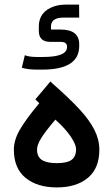

<svg xmlns="http://www.w3.org/2000/svg" viewBox="-20 -818 491 838"><path d="M88.4 -577.1Q97.2 -573.2 110.4 -571.3Q123.5 -569.3 142.1 -569.3H167.5Q272.5 -569.3 272.5 -612.3V-615.2Q272.5 -635.3 244.1 -635.3H199.2Q149.4 -635.3 149.4 -683.6V-702.1Q149.4 -766.6 214.4 -789.6Q237.8 -797.9 269 -797.9H325.2L325.7 -741.2H323.2H257.3Q203.6 -741.2 202.6 -703.6V-693.8V-689H207.5H244.6Q325.7 -689 325.7 -625V-617.2Q325.7 -514.2 165 -514.2H141.6Q100.1 -514.2 75.2 -522.5ZM141.6 -165.5Q141.6 -134.3 162.6 -120.1Q183.6 -106 228.5 -106Q272.9 -106 292.5 -120.4Q312 -134.8 312 -167.5Q312 -186.5 289.6 -220.7Q267.1 -254.9 221.7 -295.9Q176.8 -243.2 159.2 -214.1Q141.6 -185.1 141.6 -165.5ZM228 0Q142.6 0 91.6 -41.7Q40.5 -83.5 40.5 -165Q40.5 -205.6 65.2 -249.5Q89.8 -293.5 151.4 -367.7L140.6 -377.9L134.3 -384.3L140.1 -391.1L193.4 -454.6L199.7 -462.4L207 -455.6Q285.2 -386.7 328.1 -339.8Q371.1 -293 392.3 -250.7Q413.6 -208.5 413.6 -164.6Q413.6 -83 363.3 -41.5Q313 0 228 0Z"/></svg>

Font: Shabnam Medium FD-WOL
Style: Medium-FD-WOL
Weight: 500
Foundry: DejaVu fonts team - Redesigned by Saber Rastikerdar - Based on Vazir font
Version: Version 5.0.1